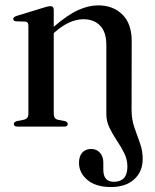

<svg xmlns="http://www.w3.org/2000/svg" viewBox="-20 -484 594 734"><path d="M386.5 -48V-311.5Q386.5 -362 362.5 -386.2Q338.5 -410.5 298.5 -410.5Q274 -410.5 247 -399Q220 -387.5 190 -361.5L185.5 -357.5V-49Q185.5 -29.5 202 -26L228.5 -21Q239 -17.5 239 -10Q239 0 226 0H46.5Q33 0 33 -10Q33 -17.5 44 -21L72 -26.5Q88.5 -31 88.5 -48.5V-387Q88.5 -400 77 -401.5L41 -402.5Q30.5 -404 30.5 -411.5Q30.5 -418.5 43 -423L147.5 -455Q164.5 -460.5 172.5 -460.5Q185.5 -460.5 185.5 -446.5V-381.5Q238 -427 278.2 -445.2Q318.5 -463.5 355.5 -463.5Q412 -463.5 447.8 -428.5Q483.5 -393.5 483.5 -326.5L483 -64.5Q483 -27 493.8 3.5Q504.5 34 515 63Q525.5 92 525.5 124Q525.5 172 493 201.5Q460.5 231 405 231Q346 231 314 203.8Q282 176.5 282 139Q282 112.5 294.8 99Q307.5 85.5 328.5 85.5Q349.5 85.5 362.2 100Q375 114.5 375 137.5V165Q375 211 415.5 211Q467 210.5 467 153Q467 126 455 101.8Q443 77.5 427 53.8Q411 30 398.8 5Q386.5 -20 386.5 -48Z"/></svg>

Font: Fraunces 72pt
Style: Regular
Weight: 400
Version: Version 1.000;[0bf87f6ff]